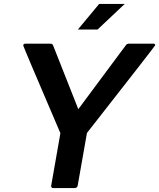

<svg xmlns="http://www.w3.org/2000/svg" viewBox="-20 -956 809 976"><path d="M360 0H251Q240 0 240 -11L287 -279Q98 -720 98 -725Q99 -734 110 -734H236Q247 -734 250 -725L378 -401L619 -725Q625 -734 635 -734H759Q769 -734 769 -726Q769 -723 422 -280L375 -13Q373 -1 360 0ZM476 -806H376L484 -936H614Z"/></svg>

Font: YamahaIndonesia935. App
Style: Bold Italic
Weight: 700
Italic angle: -10°
Designer: Dalton Maag Ltd
Foundry: Dalton Maag Ltd
Version: Version 1.002; January 01, 2024; Regular/Italic